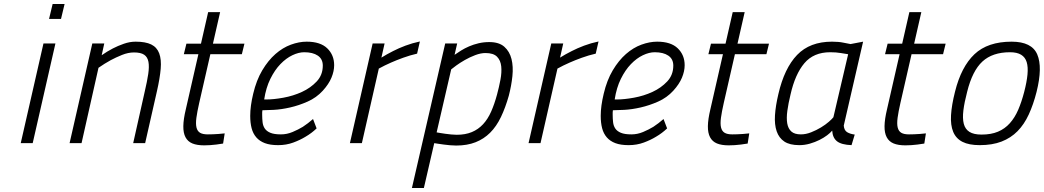

<svg xmlns="http://www.w3.org/2000/svg" viewBox="-20 -718 5235 963"><path d="M198 -500H258L144 0H84ZM244 -698H304L286 -623H226Z M329 0 443 -500H503L490 -441Q517 -460 546 -475Q571 -488 601 -498.5Q631 -509 660 -509Q710 -509 738.5 -495Q767 -481 778.5 -450.5Q790 -420 786 -373Q782 -326 767 -260L708 0H648L706 -259Q718 -310 723.5 -347Q729 -384 724.5 -408Q720 -432 703 -443.5Q686 -455 652 -455Q623 -455 592 -442.5Q561 -430 535 -416Q504 -399 474 -378L389 0Z M1035 -446 979 -201Q969 -157 965 -127Q961 -97 965.5 -78.5Q970 -60 983.5 -52Q997 -44 1022 -44Q1033 -44 1047 -44.5Q1061 -45 1075 -46Q1091 -47 1107 -49L1099 2Q1082 5 1065 7Q1051 9 1034 10Q1017 11 1004 11Q968 11 945 1.5Q922 -8 910.5 -29.5Q899 -51 899.5 -85.5Q900 -120 912 -170L975 -446H902L915 -499H988L1024 -657H1084L1048 -499H1206L1193 -446Z M1389 -44Q1419 -44 1447.5 -56Q1476 -68 1499 -82Q1525 -99 1550 -121L1568 -74Q1543 -50 1512 -32Q1486 -16 1451 -3Q1416 10 1375 10Q1335 10 1308.5 0Q1282 -10 1265.5 -29Q1249 -48 1242 -75Q1235 -102 1235 -137Q1235 -186 1250 -248Q1266 -316 1295.5 -365.5Q1325 -415 1361.5 -447Q1398 -479 1439 -494Q1480 -509 1518 -509Q1587 -509 1621.5 -475.5Q1656 -442 1656 -391Q1656 -361 1642.5 -328.5Q1629 -296 1599 -263Q1567 -228 1523 -208.5Q1479 -189 1435 -179Q1391 -169 1353 -167Q1315 -165 1296 -165Q1295 -159 1295 -153.5Q1295 -148 1295 -142Q1295 -123 1297 -105Q1299 -87 1308 -73.5Q1317 -60 1336 -52Q1355 -44 1389 -44ZM1315 -219Q1352 -219 1401.5 -228Q1451 -237 1494.5 -257Q1538 -277 1568.5 -309.5Q1599 -342 1599 -389Q1599 -422 1574 -439Q1549 -456 1506 -456Q1478 -456 1446.5 -441Q1415 -426 1386.5 -396.5Q1358 -367 1336 -322.5Q1314 -278 1305 -219Z M1849 -500H1909L1893 -429Q1920 -446 1952 -462Q1979 -476 2013.5 -489Q2048 -502 2086 -510L2072 -449Q2037 -441 2002.5 -428.5Q1968 -416 1941 -404Q1909 -390 1880 -374L1795 0H1735Z M2268 12Q2253 12 2237 10.5Q2221 9 2205.5 7Q2190 5 2177.5 3Q2165 1 2158 0L2106 225H2046L2213 -500H2273L2260 -443Q2274 -453 2292.5 -464.5Q2311 -476 2333 -485.5Q2355 -495 2380.5 -501Q2406 -507 2434 -507Q2483 -507 2509.5 -483.5Q2536 -460 2545.5 -422Q2555 -384 2550 -336Q2545 -288 2532 -238Q2515 -178 2492.5 -131Q2470 -84 2438.5 -52.5Q2407 -21 2365 -4.5Q2323 12 2268 12ZM2415 -452Q2391 -452 2363.5 -441.5Q2336 -431 2311.5 -417Q2287 -403 2268.5 -389.5Q2250 -376 2243 -370L2170 -54Q2176 -53 2187.5 -51Q2199 -49 2213.5 -47Q2228 -45 2243.5 -43.5Q2259 -42 2271 -42Q2314 -42 2346.5 -55.5Q2379 -69 2403 -95Q2427 -121 2443.5 -158.5Q2460 -196 2473 -244Q2483 -281 2490 -318Q2497 -355 2494 -385Q2491 -415 2473 -433.5Q2455 -452 2415 -452Z M2745 -500H2805L2789 -429Q2816 -446 2848 -462Q2875 -476 2909.5 -489Q2944 -502 2982 -510L2968 -449Q2933 -441 2898.5 -428.5Q2864 -416 2837 -404Q2805 -390 2776 -374L2691 0H2631Z M3147 -44Q3177 -44 3205.5 -56Q3234 -68 3257 -82Q3283 -99 3308 -121L3326 -74Q3301 -50 3270 -32Q3244 -16 3209 -3Q3174 10 3133 10Q3093 10 3066.5 0Q3040 -10 3023.5 -29Q3007 -48 3000 -75Q2993 -102 2993 -137Q2993 -186 3008 -248Q3024 -316 3053.5 -365.5Q3083 -415 3119.5 -447Q3156 -479 3197 -494Q3238 -509 3276 -509Q3345 -509 3379.5 -475.5Q3414 -442 3414 -391Q3414 -361 3400.5 -328.5Q3387 -296 3357 -263Q3325 -228 3281 -208.5Q3237 -189 3193 -179Q3149 -169 3111 -167Q3073 -165 3054 -165Q3053 -159 3053 -153.5Q3053 -148 3053 -142Q3053 -123 3055 -105Q3057 -87 3066 -73.5Q3075 -60 3094 -52Q3113 -44 3147 -44ZM3073 -219Q3110 -219 3159.5 -228Q3209 -237 3252.5 -257Q3296 -277 3326.5 -309.5Q3357 -342 3357 -389Q3357 -422 3332 -439Q3307 -456 3264 -456Q3236 -456 3204.5 -441Q3173 -426 3144.5 -396.5Q3116 -367 3094 -322.5Q3072 -278 3063 -219Z M3666 -446 3610 -201Q3600 -157 3596 -127Q3592 -97 3596.5 -78.5Q3601 -60 3614.5 -52Q3628 -44 3653 -44Q3664 -44 3678 -44.5Q3692 -45 3706 -46Q3722 -47 3738 -49L3730 2Q3713 5 3696 7Q3682 9 3665 10Q3648 11 3635 11Q3599 11 3576 1.5Q3553 -8 3541.5 -29.5Q3530 -51 3530.5 -85.5Q3531 -120 3543 -170L3606 -446H3533L3546 -499H3619L3655 -657H3715L3679 -499H3837L3824 -446Z M4212 -88Q4214 -64 4229 -55Q4244 -46 4267 -43L4251 10Q4200 8 4178 -9.5Q4156 -27 4154 -63Q4145 -52 4128.5 -39.5Q4112 -27 4090 -16Q4068 -5 4042 2.5Q4016 10 3989 10Q3941 10 3914 -8Q3887 -26 3875.5 -59.5Q3864 -93 3867 -140Q3870 -187 3884 -246Q3914 -376 3978 -442.5Q4042 -509 4153 -509Q4187 -509 4210 -504Q4233 -499 4246 -497L4309 -509ZM3997 -44Q4022 -44 4048.5 -54.5Q4075 -65 4098 -79Q4121 -93 4137.5 -107.5Q4154 -122 4160 -130L4234 -446Q4220 -448 4197 -452Q4174 -456 4144 -456Q4061 -456 4014.5 -401Q3968 -346 3945 -244Q3934 -199 3929 -162Q3924 -125 3928.5 -99Q3933 -73 3949 -58.5Q3965 -44 3997 -44Z M4552 -446 4496 -201Q4486 -157 4482 -127Q4478 -97 4482.5 -78.5Q4487 -60 4500.5 -52Q4514 -44 4539 -44Q4550 -44 4564 -44.5Q4578 -45 4592 -46Q4608 -47 4624 -49L4616 2Q4599 5 4582 7Q4568 9 4551 10Q4534 11 4521 11Q4485 11 4462 1.5Q4439 -8 4427.5 -29.5Q4416 -51 4416.5 -85.5Q4417 -120 4429 -170L4492 -446H4419L4432 -499H4505L4541 -657H4601L4565 -499H4723L4710 -446Z M5054 -509Q5155 -509 5182.5 -445Q5210 -381 5179 -257Q5163 -194 5140 -144Q5117 -94 5083.5 -60Q5050 -26 5003.5 -8Q4957 10 4894 10Q4840 10 4807.5 -6.5Q4775 -23 4761 -56.5Q4747 -90 4750 -140.5Q4753 -191 4770 -258Q4801 -383 4867.5 -446Q4934 -509 5054 -509ZM4903 -43Q4951 -43 4985.5 -57.5Q5020 -72 5045 -100Q5070 -128 5087 -167.5Q5104 -207 5117 -257Q5130 -307 5133.5 -344.5Q5137 -382 5129.5 -406.5Q5122 -431 5101.5 -443.5Q5081 -456 5046 -456Q4958 -456 4907.5 -409.5Q4857 -363 4831 -258Q4817 -205 4812 -164.5Q4807 -124 4814 -97Q4821 -70 4842.5 -56.5Q4864 -43 4903 -43Z"/></svg>

Font: Panefresco 250wt
Style: Italic
Weight: 300
Version: Version 1.000